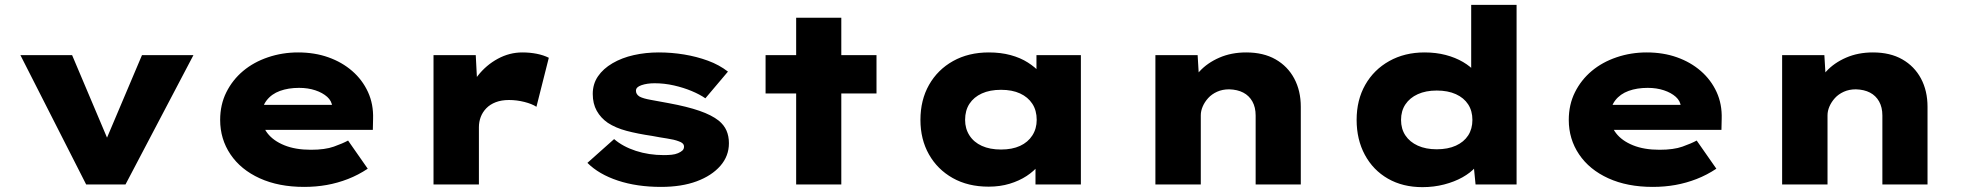

<svg xmlns="http://www.w3.org/2000/svg" viewBox="-20 -760 8108 791"><path d="M335 0 64 -533H277L448 -129L393 -127L565 -533H777L497 0Z M1233 10Q1128 10 1050 -25.5Q972 -61 929.5 -124Q887 -187 887 -266Q887 -329 912.5 -380Q938 -431 981.5 -467.5Q1025 -504 1084 -524Q1143 -544 1208 -544Q1276 -544 1332.5 -524Q1389 -504 1431 -467.5Q1473 -431 1496 -381Q1519 -331 1517 -270L1516 -225H1006L983 -328H1367L1349 -301V-320Q1347 -344 1328 -361Q1309 -378 1279 -388Q1249 -398 1212 -398Q1168 -398 1133.5 -385.5Q1099 -373 1078.5 -346.5Q1058 -320 1058 -281Q1058 -242 1082 -211Q1106 -180 1151.5 -161.5Q1197 -143 1261 -143Q1319 -143 1355.5 -156Q1392 -169 1414 -181L1495 -65Q1456 -39 1413.5 -22.5Q1371 -6 1326.5 2Q1282 10 1233 10Z M1766 0V-533H1940L1950 -341L1898 -350Q1914 -404 1948.5 -448Q1983 -492 2031 -518Q2079 -544 2132 -544Q2163 -544 2191 -538.5Q2219 -533 2241 -522L2190 -320Q2172 -332 2140.5 -340Q2109 -348 2077 -348Q2046 -348 2022.5 -339Q1999 -330 1983.5 -314Q1968 -298 1960.5 -278Q1953 -258 1953 -236V0Z M2703 10Q2604 10 2525.5 -16Q2447 -42 2400 -89L2510 -187Q2546 -156 2599.5 -138.5Q2653 -121 2715 -121Q2732 -121 2747 -122.5Q2762 -124 2773.5 -129Q2785 -134 2791.5 -140Q2798 -146 2798 -156Q2798 -171 2776 -178Q2758 -185 2728 -189.5Q2698 -194 2667 -200Q2606 -209 2561 -221Q2516 -233 2484 -254Q2455 -274 2438.5 -303.5Q2422 -333 2422 -373Q2422 -414 2443.5 -445.5Q2465 -477 2503.5 -499.5Q2542 -522 2591 -533Q2640 -544 2694 -544Q2747 -544 2798.5 -535.5Q2850 -527 2896.5 -510Q2943 -493 2979 -465L2886 -355Q2863 -371 2829.5 -385Q2796 -399 2756.5 -408Q2717 -417 2677 -417Q2661 -417 2647.5 -415Q2634 -413 2622.5 -409Q2611 -405 2605.5 -399.5Q2600 -394 2600 -386Q2600 -379 2603.5 -373Q2607 -367 2615 -362Q2630 -354 2661.5 -348.5Q2693 -343 2735 -335Q2811 -321 2861.5 -303.5Q2912 -286 2941 -263Q2963 -245 2973 -222Q2983 -199 2983 -170Q2983 -117 2947.5 -76.5Q2912 -36 2850 -13Q2788 10 2703 10Z M3260 0V-687H3446V0ZM3134 -375V-533H3591V-375Z M4053 9Q3968 9 3905 -26.5Q3842 -62 3807 -124Q3772 -186 3772 -266Q3772 -348 3807.5 -410.5Q3843 -473 3906.5 -508.5Q3970 -544 4054 -544Q4103 -544 4143.5 -533Q4184 -522 4214.5 -502.5Q4245 -483 4265 -460.5Q4285 -438 4293 -416L4250 -412V-533H4433V0H4246V-143L4285 -131Q4280 -105 4260 -80Q4240 -55 4209.5 -35Q4179 -15 4139.5 -3Q4100 9 4053 9ZM4104 -144Q4150 -144 4182.5 -159Q4215 -174 4233 -202Q4251 -230 4251 -266Q4251 -305 4233 -332.5Q4215 -360 4182.5 -375Q4150 -390 4104 -390Q4058 -390 4025 -375Q3992 -360 3974 -332.5Q3956 -305 3956 -266Q3956 -230 3974 -202Q3992 -174 4025 -159Q4058 -144 4104 -144Z M4740 0V-533H4914L4922 -399L4877 -388Q4889 -430 4921.5 -465.5Q4954 -501 5003.5 -522.5Q5053 -544 5114 -544Q5185 -544 5235 -515.5Q5285 -487 5312 -436.5Q5339 -386 5339 -320V0H5153V-284Q5153 -318 5139.5 -342Q5126 -366 5102 -378.5Q5078 -391 5044 -392Q5016 -392 4994 -382Q4972 -372 4957.5 -356Q4943 -340 4935 -321.5Q4927 -303 4927 -285V0H4834Q4791 0 4767.5 0Q4744 0 4740 0Z M5840 11Q5759 11 5698 -24Q5637 -59 5603 -122Q5569 -185 5569 -266Q5569 -348 5604.5 -410.5Q5640 -473 5703.5 -508.5Q5767 -544 5849 -544Q5896 -544 5936 -533.5Q5976 -523 6007.5 -504.5Q6039 -486 6059 -462.5Q6079 -439 6084 -413L6041 -401V-740H6228V0H6059L6046 -132L6083 -120Q6079 -94 6058.5 -71Q6038 -48 6005 -29.5Q5972 -11 5929.5 0Q5887 11 5840 11ZM5899 -145Q5945 -145 5978 -160Q6011 -175 6028.5 -202Q6046 -229 6046 -266Q6046 -303 6028.5 -330Q6011 -357 5978 -372Q5945 -387 5899 -387Q5854 -387 5821 -372Q5788 -357 5770 -330Q5752 -303 5752 -266Q5752 -229 5770 -202Q5788 -175 5821 -160Q5854 -145 5899 -145Z M6789 10Q6684 10 6606 -25.5Q6528 -61 6485.5 -124Q6443 -187 6443 -266Q6443 -329 6468.5 -380Q6494 -431 6537.5 -467.5Q6581 -504 6640 -524Q6699 -544 6764 -544Q6832 -544 6888.5 -524Q6945 -504 6987 -467.5Q7029 -431 7052 -381Q7075 -331 7073 -270L7072 -225H6562L6539 -328H6923L6905 -301V-320Q6903 -344 6884 -361Q6865 -378 6835 -388Q6805 -398 6768 -398Q6724 -398 6689.5 -385.5Q6655 -373 6634.5 -346.5Q6614 -320 6614 -281Q6614 -242 6638 -211Q6662 -180 6707.5 -161.5Q6753 -143 6817 -143Q6875 -143 6911.5 -156Q6948 -169 6970 -181L7051 -65Q7012 -39 6969.5 -22.5Q6927 -6 6882.5 2Q6838 10 6789 10Z M7322 0V-533H7496L7504 -399L7459 -388Q7471 -430 7503.5 -465.5Q7536 -501 7585.5 -522.5Q7635 -544 7696 -544Q7767 -544 7817 -515.5Q7867 -487 7894 -436.5Q7921 -386 7921 -320V0H7735V-284Q7735 -318 7721.5 -342Q7708 -366 7684 -378.5Q7660 -391 7626 -392Q7598 -392 7576 -382Q7554 -372 7539.5 -356Q7525 -340 7517 -321.5Q7509 -303 7509 -285V0H7416Q7373 0 7349.5 0Q7326 0 7322 0Z"/></svg>

Font: Lexend Mega ExtraBold
Style: Regular
Weight: 800
Designer: Bonnie Shaver-Troup, Thomas Jockin
Foundry: Lexend
Version: Version 1.007